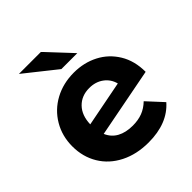

<svg xmlns="http://www.w3.org/2000/svg" viewBox="-204 -891 1039 1039"><g transform="rotate(-45 315.5 -371.5)"><path d="M478 -169 561 -79Q485 8 339 8Q248 8 178 -27.5Q108 -63 70 -126Q32 -189 32 -269Q32 -348 69.5 -411.5Q107 -475 172.5 -510.5Q238 -546 320 -546Q397 -546 460 -513.5Q523 -481 560.5 -419.5Q598 -358 598 -274L200 -197Q217 -157 253.5 -137Q290 -117 343 -117Q385 -117 417.5 -129.5Q450 -142 478 -169ZM185 -285 447 -336Q436 -378 402 -403Q368 -428 320 -428Q261 -428 224 -390Q187 -352 185 -285ZM105 -751H273L408 -607H286Z"/></g></svg>

Font: Montserrat Alternates
Style: Bold
Weight: 700
Designer: Julieta Ulanovsky
Foundry: Julieta Ulanovsky
Version: Version 7.200